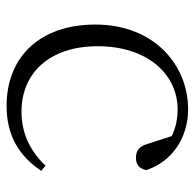

<svg xmlns="http://www.w3.org/2000/svg" viewBox="-24 -538 576 567"><g transform="rotate(90 263.5 -254.0)"><path d="M292 14C383 14 441 -25 484 -88L469 -101C422 -52 369 -30 309 -30C196 -30 116 -112 116 -255C116 -400 197 -491 303 -491C342 -491 377 -481 419 -452L376 -490L404 -404C411 -379 422 -368 446 -368C465 -368 477 -377 482 -398C457 -475 386 -522 302 -522C172 -522 52 -422 52 -248C52 -85 147 14 292 14Z"/></g></svg>

Font: Source Han Serif CN VF
Style: Regular
Weight: 250
Designer: Ryoko NISHIZUKA 西塚涼子 (kana & ideographs); Frank Grießhammer (Latin, Greek & Cyrillic); Wenlong ZHANG 张文龙 (bopomofo); San
Foundry: Adobe
Version: Version 2.002;hotconv 1.1.0;makeotfexe 2.6.0